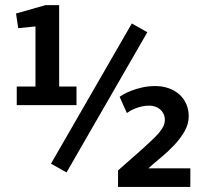

<svg xmlns="http://www.w3.org/2000/svg" viewBox="-20 -741 814 761"><path d="M571.3 -322.3Q555.2 -322.3 540.8 -318.8Q526.4 -315.4 514.6 -310.5Q502.9 -305.7 494.9 -300.8Q486.8 -295.9 482.9 -293L454.1 -357.4Q458.5 -360.8 470.9 -367.9Q483.4 -375 502 -382.1Q520.5 -389.2 544.2 -394.5Q567.9 -399.9 595.2 -399.9Q625 -399.9 649.7 -390.9Q674.3 -381.8 691.7 -366Q709 -350.1 718.5 -328.1Q728 -306.2 728 -280.8Q728 -249.5 711.9 -221.2Q695.8 -192.9 671.6 -167Q647.5 -141.1 619.4 -117.9Q591.3 -94.7 567.9 -73.7H734.4V0H447.8V-65.4Q473.6 -88.4 499 -110.6Q524.4 -132.8 546.4 -152.3Q565.4 -169.9 581.3 -184.8Q597.2 -199.7 608.9 -213.1Q620.6 -226.6 627 -239.3Q633.3 -252 633.3 -265.6Q633.3 -279.3 628.2 -289.8Q623 -300.3 614.5 -307.6Q606 -314.9 594.7 -318.6Q583.5 -322.3 571.3 -322.3ZM46.4 -397.9H120.6V-636.2L52.2 -629.4L43.5 -687.5L160.6 -720.7H214.4V-397.9H283.2V-324.2H46.4ZM243.7 -57.6 182.1 -92.3 502.4 -647.9 564 -613.3Z"/></svg>

Font: Ufes Sans SemiBold
Style: Regular
Weight: 600
Designer: Ricardo Esteves & Filipe Motta
Foundry: ProDesignUfes - Ricardo Esteves, Filipe Motta (This is a derivative work, based on Roboto family, by Christian Robertson
Version: Version 2.0